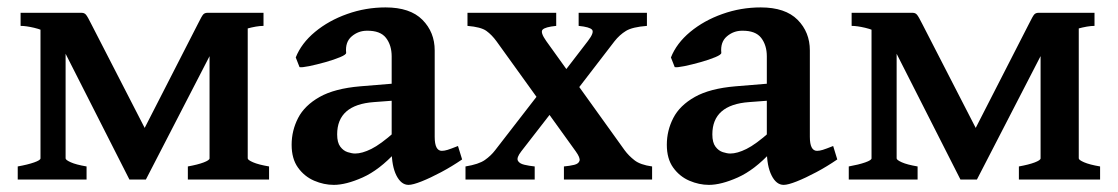

<svg xmlns="http://www.w3.org/2000/svg" viewBox="-20 -489 3045 523"><path d="M491.7 0V-35.6Q519 -40.5 534.9 -46.6Q550.8 -52.7 550.8 -57.6V-417L654.8 -437.5V-57.6Q654.8 -53.2 669.4 -46.9Q684.1 -40.5 712.9 -35.6V0ZM697.8 -418.5Q679.7 -418.5 651.1 -410.6Q622.6 -402.8 597.9 -391.6Q573.2 -380.4 567.9 -369.1L377.4 0H364.7L358.4 -109.9L519 -423.8Q529.8 -445.8 533.9 -450Q538.1 -454.1 544.9 -454.1H697.8ZM376 0H332.5L148.9 -361.8Q137.7 -383.8 116.5 -396Q95.2 -408.2 73 -413.3Q50.8 -418.5 36.1 -418.5V-454.1H202.6Q210 -454.1 214.4 -448.7Q218.8 -443.4 228.5 -423.8L389.6 -110.4ZM28.3 0V-35.6Q55.7 -40.5 73 -46.6Q90.3 -52.7 90.3 -57.6V-431.2L158.7 -439.9V-57.6Q158.7 -53.2 172.9 -46.9Q187 -40.5 215.8 -35.6V0Z M1092.8 14.6Q1072.8 14.6 1059.8 -11Q1046.9 -36.6 1046.9 -80.1V-335.4Q1046.9 -365.7 1031.5 -385.7Q1016.1 -405.8 979.5 -405.3Q956.1 -405.3 938 -389.9Q919.9 -374.5 922.9 -345.2Q923.3 -340.3 906.5 -333.3Q889.6 -326.2 866 -319.6Q842.3 -313 822 -308.8Q801.8 -304.7 795.9 -306.2L785.6 -332.5Q800.8 -371.1 838.1 -402.1Q875.5 -433.1 925.8 -450.9Q976.1 -468.8 1030.3 -468.8Q1097.2 -468.8 1130.6 -435.1Q1164.1 -401.4 1164.1 -351.6V-116.2Q1164.1 -78.1 1183.6 -78.1Q1190.4 -78.1 1199.2 -80.8Q1208 -83.5 1227.5 -91.3L1238.8 -54.7Q1210.9 -35.6 1181.6 -20Q1152.3 -4.4 1128.4 5.1Q1104.5 14.6 1092.8 14.6ZM889.2 14.6Q862.3 14.6 835.7 3.2Q809.1 -8.3 791.7 -32.5Q774.4 -56.6 774.4 -94.7Q774.4 -133.3 792 -167.5Q809.6 -201.7 850.6 -224.9Q891.6 -248 961.4 -253.9L1104 -265.6L1108.9 -219.2L998.5 -210.9Q898.4 -203.6 898.4 -123Q898.4 -100.6 907 -89.4Q915.5 -78.1 927.2 -74.5Q939 -70.8 947.3 -70.8Q966.3 -70.8 991.5 -83.3Q1016.6 -95.7 1055.2 -129.9L1059.1 -75.7Q1013.2 -25.9 967.8 -5.6Q922.4 14.6 889.2 14.6Z M1742.2 -418.5Q1702.6 -415.5 1685.1 -404.8Q1667.5 -394 1653.8 -376.5L1526.4 -210.9L1482.4 -248.5L1581.5 -377.4Q1599.1 -400.4 1592.8 -408Q1586.4 -415.5 1556.2 -418.5V-454.1H1742.2ZM1516.1 0V-35.6Q1532.2 -37.1 1544.2 -40Q1556.2 -43 1558.6 -51Q1561 -59.1 1548.3 -76.7L1332.5 -376.5Q1319.8 -394 1304.9 -404.8Q1290 -415.5 1253.4 -418.5V-454.1H1495.1V-418.5Q1464.8 -415.5 1458 -408.2Q1451.2 -400.9 1467.8 -377.4L1681.6 -79.6Q1692.4 -64.9 1708.3 -52.5Q1724.1 -40 1756.3 -35.6V0ZM1399.9 -76.7Q1386.7 -59.6 1390.6 -51.5Q1394.5 -43.5 1408 -40.3Q1421.4 -37.1 1436.5 -35.6V0H1248V-35.6Q1284.2 -41.5 1300.8 -53.2Q1317.4 -64.9 1328.6 -79.6L1460.9 -250.5L1504.4 -211.4Z M2114.7 14.6Q2094.7 14.6 2081.8 -11Q2068.8 -36.6 2068.8 -80.1V-335.4Q2068.8 -365.7 2053.5 -385.7Q2038.1 -405.8 2001.5 -405.3Q1978 -405.3 1960 -389.9Q1941.9 -374.5 1944.8 -345.2Q1945.3 -340.3 1928.5 -333.3Q1911.6 -326.2 1887.9 -319.6Q1864.3 -313 1844 -308.8Q1823.7 -304.7 1817.9 -306.2L1807.6 -332.5Q1822.8 -371.1 1860.1 -402.1Q1897.5 -433.1 1947.8 -450.9Q1998 -468.8 2052.2 -468.8Q2119.1 -468.8 2152.6 -435.1Q2186 -401.4 2186 -351.6V-116.2Q2186 -78.1 2205.6 -78.1Q2212.4 -78.1 2221.2 -80.8Q2230 -83.5 2249.5 -91.3L2260.7 -54.7Q2232.9 -35.6 2203.6 -20Q2174.3 -4.4 2150.4 5.1Q2126.5 14.6 2114.7 14.6ZM1911.1 14.6Q1884.3 14.6 1857.7 3.2Q1831.1 -8.3 1813.7 -32.5Q1796.4 -56.6 1796.4 -94.7Q1796.4 -133.3 1814 -167.5Q1831.5 -201.7 1872.6 -224.9Q1913.6 -248 1983.4 -253.9L2126 -265.6L2130.9 -219.2L2020.5 -210.9Q1920.4 -203.6 1920.4 -123Q1920.4 -100.6 1929 -89.4Q1937.5 -78.1 1949.2 -74.5Q1960.9 -70.8 1969.2 -70.8Q1988.3 -70.8 2013.4 -83.3Q2038.6 -95.7 2077.1 -129.9L2081.1 -75.7Q2035.2 -25.9 1989.7 -5.6Q1944.3 14.6 1911.1 14.6Z M2755.4 0V-35.6Q2782.7 -40.5 2798.6 -46.6Q2814.5 -52.7 2814.5 -57.6V-417L2918.5 -437.5V-57.6Q2918.5 -53.2 2933.1 -46.9Q2947.8 -40.5 2976.6 -35.6V0ZM2961.4 -418.5Q2943.4 -418.5 2914.8 -410.6Q2886.2 -402.8 2861.6 -391.6Q2836.9 -380.4 2831.5 -369.1L2641.1 0H2628.4L2622.1 -109.9L2782.7 -423.8Q2793.5 -445.8 2797.6 -450Q2801.8 -454.1 2808.6 -454.1H2961.4ZM2639.6 0H2596.2L2412.6 -361.8Q2401.4 -383.8 2380.1 -396Q2358.9 -408.2 2336.7 -413.3Q2314.5 -418.5 2299.8 -418.5V-454.1H2466.3Q2473.6 -454.1 2478 -448.7Q2482.4 -443.4 2492.2 -423.8L2653.3 -110.4ZM2292 0V-35.6Q2319.3 -40.5 2336.7 -46.6Q2354 -52.7 2354 -57.6V-431.2L2422.4 -439.9V-57.6Q2422.4 -53.2 2436.5 -46.9Q2450.7 -40.5 2479.5 -35.6V0Z"/></svg>

Font: Gentium Plus
Style: Bold
Weight: 700
Designer: Victor Gaultney, Annie Olsen, Iska Routamaa, Becca Hirsbrunner
Foundry: SIL International
Version: Version 6.101